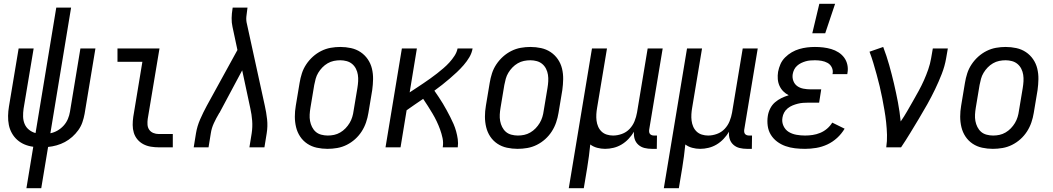

<svg xmlns="http://www.w3.org/2000/svg" viewBox="-20 -775 5540 1010"><path d="M119 215 155 -3Q131 -6 109.5 -15Q88 -24 71 -39Q54 -54 42.5 -74.5Q31 -95 26.5 -118Q22 -141 22.5 -165.5Q23 -190 27 -214L78 -520H157L104 -203Q101 -182 101.5 -161.5Q102 -141 109.5 -123Q117 -105 132.5 -92.5Q148 -80 167 -75L276 -735H354L245 -74Q265 -78 283 -88.5Q301 -99 315 -114.5Q329 -130 337 -149Q345 -168 348 -187L403 -520H482L425 -176Q421 -154 413.5 -132Q406 -110 392 -90.5Q378 -71 360 -55Q342 -39 321.5 -28Q301 -17 278 -10.5Q255 -4 233 -2L197 215Z M815 0Q794 0 773 -3.5Q752 -7 734 -16.5Q716 -26 703 -41.5Q690 -57 684 -76.5Q678 -96 678 -117.5Q678 -139 681 -160L729 -450H598V-520H819L757 -149Q755 -134 756 -119Q757 -104 765 -92.5Q773 -81 786.5 -75.5Q800 -70 815 -70H889V0Z M999 0 1011 -74Q1017 -111 1033 -147.5Q1049 -184 1068 -219L1229 -512L1203 -634Q1198 -656 1198.5 -680Q1199 -704 1203 -728L1204 -735H1282L1281 -728Q1278 -708 1276 -688Q1274 -668 1279 -649L1373 -219Q1381 -184 1385 -147.5Q1389 -111 1383 -74L1371 0H1292L1304 -74Q1309 -107 1306.5 -140Q1304 -173 1297 -204L1254 -405L1137 -186Q1136 -184 1135 -182Q1134 -180 1132 -179V-178Q1117 -153 1105 -127Q1093 -101 1089 -74L1077 0Z M1703 8Q1674 8 1646.5 2Q1619 -4 1596.5 -19Q1574 -34 1559 -56.5Q1544 -79 1537.5 -106Q1531 -133 1531 -161.5Q1531 -190 1536 -219L1556 -339Q1560 -364 1568 -389Q1576 -414 1591 -436.5Q1606 -459 1626 -477Q1646 -495 1670 -507Q1694 -519 1719.5 -523.5Q1745 -528 1770 -528Q1799 -528 1826.5 -522Q1854 -516 1876.5 -501Q1899 -486 1914.5 -463.5Q1930 -441 1936.5 -414Q1943 -387 1942.5 -358.5Q1942 -330 1938 -301L1918 -181Q1914 -156 1905.5 -131Q1897 -106 1882.5 -83.5Q1868 -61 1848 -43Q1828 -25 1804 -13Q1780 -1 1754 3.5Q1728 8 1703 8ZM1704 -62Q1721 -62 1737.5 -65.5Q1754 -69 1769.5 -78Q1785 -87 1797.5 -100Q1810 -113 1819 -128Q1828 -143 1833 -159.5Q1838 -176 1840 -192L1860 -312Q1863 -330 1864 -347.5Q1865 -365 1862.5 -381.5Q1860 -398 1852.5 -413Q1845 -428 1832.5 -438.5Q1820 -449 1803.5 -453.5Q1787 -458 1770 -458Q1753 -458 1736 -454.5Q1719 -451 1703.5 -442Q1688 -433 1675.5 -420Q1663 -407 1654 -392Q1645 -377 1640.5 -360.5Q1636 -344 1633 -328L1613 -208Q1610 -190 1609 -172.5Q1608 -155 1611 -138.5Q1614 -122 1621.5 -107Q1629 -92 1641 -81.5Q1653 -71 1670 -66.5Q1687 -62 1704 -62Z M2008 0 2094 -520H2173L2135 -289Q2153 -301 2171.5 -313Q2190 -325 2207.5 -337Q2225 -349 2243.5 -362Q2262 -375 2279 -388.5Q2296 -402 2312.5 -416Q2329 -430 2344 -446.5Q2359 -463 2371 -481.5Q2383 -500 2387 -520H2466Q2462 -496 2449 -474Q2436 -452 2419 -432.5Q2402 -413 2383.5 -395.5Q2365 -378 2345.5 -361.5Q2326 -345 2306 -329Q2286 -313 2265 -298Q2276 -282 2287.5 -265Q2299 -248 2309.5 -230.5Q2320 -213 2329.5 -195.5Q2339 -178 2348.5 -159.5Q2358 -141 2366 -122.5Q2374 -104 2379.5 -84Q2385 -64 2388 -43Q2391 -22 2388 0H2309Q2313 -25 2308 -48.5Q2303 -72 2295 -94Q2287 -116 2277 -137Q2267 -158 2255 -178Q2243 -198 2231 -217Q2219 -236 2206 -255Q2184 -240 2162 -225Q2140 -210 2119 -195L2087 0Z M2703 8Q2674 8 2646.5 2Q2619 -4 2596.5 -19Q2574 -34 2559 -56.5Q2544 -79 2537.5 -106Q2531 -133 2531 -161.5Q2531 -190 2536 -219L2556 -339Q2560 -364 2568 -389Q2576 -414 2591 -436.5Q2606 -459 2626 -477Q2646 -495 2670 -507Q2694 -519 2719.5 -523.5Q2745 -528 2770 -528Q2799 -528 2826.5 -522Q2854 -516 2876.5 -501Q2899 -486 2914.5 -463.5Q2930 -441 2936.5 -414Q2943 -387 2942.5 -358.5Q2942 -330 2938 -301L2918 -181Q2914 -156 2905.5 -131Q2897 -106 2882.5 -83.5Q2868 -61 2848 -43Q2828 -25 2804 -13Q2780 -1 2754 3.5Q2728 8 2703 8ZM2704 -62Q2721 -62 2737.5 -65.5Q2754 -69 2769.5 -78Q2785 -87 2797.5 -100Q2810 -113 2819 -128Q2828 -143 2833 -159.5Q2838 -176 2840 -192L2860 -312Q2863 -330 2864 -347.5Q2865 -365 2862.5 -381.5Q2860 -398 2852.5 -413Q2845 -428 2832.5 -438.5Q2820 -449 2803.5 -453.5Q2787 -458 2770 -458Q2753 -458 2736 -454.5Q2719 -451 2703.5 -442Q2688 -433 2675.5 -420Q2663 -407 2654 -392Q2645 -377 2640.5 -360.5Q2636 -344 2633 -328L2613 -208Q2610 -190 2609 -172.5Q2608 -155 2611 -138.5Q2614 -122 2621.5 -107Q2629 -92 2641 -81.5Q2653 -71 2670 -66.5Q2687 -62 2704 -62Z M2972 215 3094 -520H3173L3121 -208Q3118 -191 3117 -174Q3116 -157 3118 -140.5Q3120 -124 3126.5 -109Q3133 -94 3144.5 -83Q3156 -72 3172 -67Q3188 -62 3205 -62Q3228 -62 3251.5 -70.5Q3275 -79 3292 -97Q3309 -115 3318 -137.5Q3327 -160 3331 -183L3387 -520H3466L3395 -93Q3394 -86 3395 -80Q3396 -74 3399.5 -70Q3403 -66 3408.5 -64Q3414 -62 3421 -62H3436L3435 8H3409Q3389 8 3370.5 3.5Q3352 -1 3338 -13.5Q3324 -26 3318.5 -44Q3313 -62 3315 -82Q3303 -62 3286.5 -44.5Q3270 -27 3250 -15Q3230 -3 3207.5 2.5Q3185 8 3163 8Q3142 8 3121.5 2.5Q3101 -3 3085 -15Q3082 15 3078 46Q3074 77 3069 107L3051 215Z M3472 215 3594 -520H3673L3621 -208Q3618 -191 3617 -174Q3616 -157 3618 -140.5Q3620 -124 3626.5 -109Q3633 -94 3644.5 -83Q3656 -72 3672 -67Q3688 -62 3705 -62Q3728 -62 3751.5 -70.5Q3775 -79 3792 -97Q3809 -115 3818 -137.5Q3827 -160 3831 -183L3887 -520H3966L3895 -93Q3894 -86 3895 -80Q3896 -74 3899.5 -70Q3903 -66 3908.5 -64Q3914 -62 3921 -62H3936L3935 8H3909Q3889 8 3870.5 3.5Q3852 -1 3838 -13.5Q3824 -26 3818.5 -44Q3813 -62 3815 -82Q3803 -62 3786.5 -44.5Q3770 -27 3750 -15Q3730 -3 3707.5 2.5Q3685 8 3663 8Q3642 8 3621.5 2.5Q3601 -3 3585 -15Q3582 15 3578 46Q3574 77 3569 107L3551 215Z M4215 8Q4188 8 4162 5Q4136 2 4112 -6.5Q4088 -15 4068 -30Q4048 -45 4035 -66Q4022 -87 4018.5 -113Q4015 -139 4019 -165Q4022 -185 4031.5 -204Q4041 -223 4056.5 -236.5Q4072 -250 4090.5 -259Q4109 -268 4129 -274Q4113 -282 4100.5 -294.5Q4088 -307 4080.5 -323.5Q4073 -340 4071.5 -359Q4070 -378 4073 -397Q4077 -418 4085.5 -437.5Q4094 -457 4110 -473Q4126 -489 4145 -500Q4164 -511 4184.5 -517Q4205 -523 4225.5 -525.5Q4246 -528 4267 -528Q4289 -528 4310.5 -525.5Q4332 -523 4352.5 -517Q4373 -511 4391 -499.5Q4409 -488 4421 -471.5Q4433 -455 4437.5 -434Q4442 -413 4438 -391L4437 -385H4359L4360 -388Q4363 -405 4355.5 -420.5Q4348 -436 4333.5 -444Q4319 -452 4302 -455Q4285 -458 4267 -458Q4255 -458 4242.5 -457Q4230 -456 4218 -452.5Q4206 -449 4194.5 -443.5Q4183 -438 4173 -429Q4163 -420 4157.5 -408.5Q4152 -397 4150 -385Q4147 -366 4153.5 -349Q4160 -332 4174 -322Q4188 -312 4206.5 -308.5Q4225 -305 4244 -305H4300L4289 -235H4233Q4219 -235 4205 -234Q4191 -233 4177 -229.5Q4163 -226 4149.5 -220.5Q4136 -215 4124 -205.5Q4112 -196 4105 -183Q4098 -170 4096 -156Q4092 -133 4101.5 -112.5Q4111 -92 4129 -81Q4147 -70 4169.5 -66Q4192 -62 4215 -62Q4235 -62 4255 -65Q4275 -68 4294.5 -76Q4314 -84 4330.5 -98Q4347 -112 4358 -130L4423 -98Q4407 -71 4383.5 -49.5Q4360 -28 4332 -15Q4304 -2 4274 3Q4244 8 4215 8ZM4253 -600 4290 -755H4373L4321 -600Z M4642 0Q4647 -33 4646 -66Q4645 -99 4641.5 -131.5Q4638 -164 4632.5 -195.5Q4627 -227 4621 -258.5Q4615 -290 4607.5 -321Q4600 -352 4591.5 -383Q4583 -414 4574 -444Q4565 -474 4554 -503L4626 -528Q4644 -481 4657.5 -433Q4671 -385 4682.5 -336Q4694 -287 4703.5 -237Q4713 -187 4718 -136Q4736 -162 4751.5 -189Q4767 -216 4782.5 -243Q4798 -270 4813 -297.5Q4828 -325 4840.5 -353Q4853 -381 4863 -410Q4873 -439 4878 -468L4887 -520H4966L4957 -468Q4950 -427 4934 -386Q4918 -345 4899 -305.5Q4880 -266 4858.5 -227.5Q4837 -189 4814 -151Q4791 -113 4768 -75Q4745 -37 4720 0Z M5203 8Q5174 8 5146.5 2Q5119 -4 5096.5 -19Q5074 -34 5059 -56.5Q5044 -79 5037.5 -106Q5031 -133 5031 -161.5Q5031 -190 5036 -219L5056 -339Q5060 -364 5068 -389Q5076 -414 5091 -436.5Q5106 -459 5126 -477Q5146 -495 5170 -507Q5194 -519 5219.5 -523.5Q5245 -528 5270 -528Q5299 -528 5326.5 -522Q5354 -516 5376.5 -501Q5399 -486 5414.5 -463.5Q5430 -441 5436.5 -414Q5443 -387 5442.5 -358.5Q5442 -330 5438 -301L5418 -181Q5414 -156 5405.5 -131Q5397 -106 5382.5 -83.5Q5368 -61 5348 -43Q5328 -25 5304 -13Q5280 -1 5254 3.5Q5228 8 5203 8ZM5204 -62Q5221 -62 5237.5 -65.5Q5254 -69 5269.5 -78Q5285 -87 5297.5 -100Q5310 -113 5319 -128Q5328 -143 5333 -159.5Q5338 -176 5340 -192L5360 -312Q5363 -330 5364 -347.5Q5365 -365 5362.5 -381.5Q5360 -398 5352.5 -413Q5345 -428 5332.5 -438.5Q5320 -449 5303.5 -453.5Q5287 -458 5270 -458Q5253 -458 5236 -454.5Q5219 -451 5203.5 -442Q5188 -433 5175.5 -420Q5163 -407 5154 -392Q5145 -377 5140.5 -360.5Q5136 -344 5133 -328L5113 -208Q5110 -190 5109 -172.5Q5108 -155 5111 -138.5Q5114 -122 5121.5 -107Q5129 -92 5141 -81.5Q5153 -71 5170 -66.5Q5187 -62 5204 -62Z"/></svg>

Font: Iosevka Curly
Style: Italic
Weight: 400
Italic angle: -9°
Monospace: yes
Designer: Belleve Invis
Foundry: Belleve Invis
Version: Version 22.1.2; ttfautohint (v1.8.4)